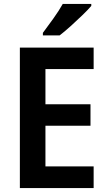

<svg xmlns="http://www.w3.org/2000/svg" viewBox="-20 -956 547 976"><path d="M456 0H81V-714H456V-605H211V-426H440V-317H211V-110H456ZM444 -926Q428 -907 399 -879Q370 -851 339 -823Q308 -795 283 -776H198V-789Q222 -821 251 -861.5Q280 -902 299 -936H444Z"/></svg>

Font: Noto Sans Bengali SemiCondensed SemiBold
Style: Regular
Weight: 600
Width: 4
Designer: Joana Ranito - Universal Thirst; Jelle Bosma - Monotype Design Team
Foundry: Universal Thirst ehf.
Version: Version 3.000; ttfautohint (v1.8.4.7-5d5b)